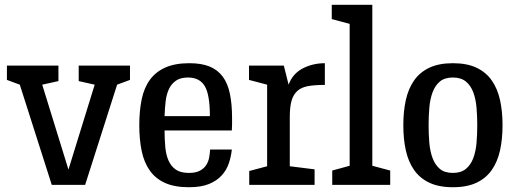

<svg xmlns="http://www.w3.org/2000/svg" viewBox="-20 -775 2167 805"><path d="M63 -420 9 -440V-500H225V-435L157 -420L267 -64L377 -420L310 -435V-500H525V-440L471 -420L337 0H197Z M772 10Q712 10 672 -8Q632 -26 608 -60Q584 -94 574 -142Q564 -190 564 -250Q564 -310 574 -358.5Q584 -407 608.5 -440.5Q633 -474 673.5 -492Q714 -510 774 -510Q825 -510 859 -496Q893 -482 914 -453.5Q935 -425 944 -381.5Q953 -338 953 -279Q953 -267 953 -254.5Q953 -242 952 -228H670Q670 -191 673 -158.5Q676 -126 686.5 -102Q697 -78 717 -64Q737 -50 772 -50Q801 -50 818.5 -59.5Q836 -69 845 -83.5Q854 -98 857 -115Q860 -132 861 -148H952Q949 -119 939.5 -90.5Q930 -62 909.5 -39.5Q889 -17 856 -3.5Q823 10 772 10ZM768 -450Q737 -450 718 -437Q699 -424 688.5 -402Q678 -380 674.5 -350.5Q671 -321 670 -288H860Q860 -378 838.5 -414Q817 -450 768 -450Z M1342 -419Q1300 -419 1272 -414Q1244 -409 1227 -394Q1210 -379 1202.5 -353Q1195 -327 1195 -285V-78L1299 -65V0H1025V-58L1100 -78V-420L1024 -440V-500H1170L1190 -420Q1207 -466 1249 -488Q1291 -510 1342 -510Z M1373 -60 1446 -80V-675L1371 -695V-755H1541V-80L1616 -60V0H1373Z M1879 10Q1820 10 1780 -9Q1740 -28 1716 -62.5Q1692 -97 1681.5 -144.5Q1671 -192 1671 -250Q1671 -308 1681.5 -355.5Q1692 -403 1716 -437.5Q1740 -472 1780 -491Q1820 -510 1879 -510Q1938 -510 1978 -491Q2018 -472 2042 -437.5Q2066 -403 2076.5 -355.5Q2087 -308 2087 -250Q2087 -192 2076.5 -144.5Q2066 -97 2042 -62.5Q2018 -28 1978 -9Q1938 10 1879 10ZM1879 -50Q1913 -50 1933.5 -67Q1954 -84 1964.5 -112.5Q1975 -141 1978 -176.5Q1981 -212 1981 -250Q1981 -287 1978 -323Q1975 -359 1964.5 -387.5Q1954 -416 1933.5 -433Q1913 -450 1879 -450Q1844 -450 1824 -433Q1804 -416 1793.5 -387.5Q1783 -359 1780 -323Q1777 -287 1777 -250Q1777 -212 1780 -176.5Q1783 -141 1793.5 -112.5Q1804 -84 1824 -67Q1844 -50 1879 -50Z"/></svg>

Font: Hermeneus One
Style: Regular
Weight: 400
Designer: Rodrigo Fuenzalida, Pablo Impallari
Foundry: Pablo Impallari, Rodrigo Fuenzalida
Version: Version 1.002; ttfautohint (v0.93) -l 8 -r 50 -G 200 -x 14 -